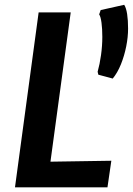

<svg xmlns="http://www.w3.org/2000/svg" viewBox="-20 -800 567 820"><path d="M461.5 -464.5 400 -481 397 -493.5Q406 -525.5 411.5 -565.2Q417 -605 417 -642.5Q417 -677 413.5 -703Q410 -729 403.5 -738.5L410 -757L510.5 -779.5Q519 -766 523 -739.8Q527 -713.5 527 -678Q527 -641.5 519 -601.5Q511 -561.5 496.5 -525.5Q482 -489.5 461.5 -464.5ZM44 0 145 -747H282L195.5 -109.5L455.5 -113.5L439 0Z"/></svg>

Font: Merriweather Sans SemiBold
Style: Italic
Weight: 600
Italic angle: -7.5°
Designer: Eben Sorkin
Foundry: Eben Sorkin
Version: Version 2.001